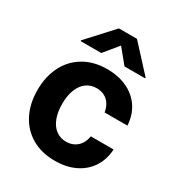

<svg xmlns="http://www.w3.org/2000/svg" viewBox="-180 -867 923 995"><g transform="rotate(30 282.0 -370.0)"><path d="M34.7 -263.2Q34.7 -344.1 66.3 -406.2Q97.9 -468.3 156.8 -502.8Q215.6 -537.3 294.6 -537.3Q362.5 -537.3 415 -512.5Q467.5 -487.6 497.5 -441.9Q527.6 -396.1 530.6 -335.8H394.3Q390.1 -362.3 377.4 -382.5Q364.7 -402.7 344.1 -413.5Q323.5 -424.4 296.7 -424.4Q262.1 -424.4 236.2 -405.5Q210.3 -386.7 195.9 -350.9Q181.5 -315.1 181.5 -265.2Q181.5 -214.7 195.8 -178.6Q210 -142.5 235.9 -123.5Q261.8 -104.5 296.7 -104.5Q322.3 -104.5 342.7 -115Q363.2 -125.4 376.5 -145.2Q389.8 -164.9 394.3 -192.8H530.6Q527.2 -132.5 497.8 -86.6Q468.4 -40.7 416.3 -15.2Q364.2 10.3 295.2 10.3Q215.2 10.3 156.2 -24.2Q97.3 -58.7 66 -120.7Q34.7 -182.6 34.7 -263.2ZM294.8 -678.6 225.3 -593.9H101.7V-598.7L240.7 -750.1H348.8L487.8 -598.7V-593.9H364.2Z"/></g></svg>

Font: Pretendard Variable
Style: Regular
Weight: 400
Designer: Base glyphs from Inter by Rasmus Andersson; Hangul glyphs from Noto Sans CJK(Source Han Sans) by Jang Soo-young and Kang
Foundry: Kil Hyung-jin
Version: Version 1.100;FEAKit 1.0